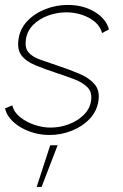

<svg xmlns="http://www.w3.org/2000/svg" viewBox="-52 -537 498 778"><path d="M148.5 10Q105.5 10 66.8 -4.5Q28 -19 1.5 -43.5Q-25 -68 -31.5 -98L-2 -110Q4 -83 29 -62.8Q54 -42.5 87.5 -31.2Q121 -20 152.5 -20Q191.5 -20 227.5 -33.8Q263.5 -47.5 288 -72Q312.5 -96.5 317 -129Q322 -163 302.8 -182.8Q283.5 -202.5 251.2 -215Q219 -227.5 183.5 -239Q128.5 -257 90.5 -273Q52.5 -289 34.8 -312.8Q17 -336.5 23 -378Q29 -420.5 58.8 -451.8Q88.5 -483 132 -500Q175.5 -517 222.5 -517Q285 -517 331.2 -489.2Q377.5 -461.5 389.5 -418L361.5 -403Q355 -429.5 332.8 -448.2Q310.5 -467 280 -477Q249.5 -487 218 -487Q178.5 -487 142.5 -473.8Q106.5 -460.5 82.2 -436Q58 -411.5 53 -378Q48 -343.5 63.2 -325.2Q78.5 -307 110.5 -295.5Q142.5 -284 187.5 -269Q232.5 -254 271 -237.5Q309.5 -221 331.2 -195.8Q353 -170.5 347 -129Q341 -86.5 311.2 -55.2Q281.5 -24 238.2 -7Q195 10 148.5 10ZM96.5 220.5 151.5 51.5H181.5L116.5 220.5Z"/></svg>

Font: Urbanist Thin
Style: Italic
Weight: 100
Italic angle: -8°
Designer: Corey Hu
Foundry: Corey Hu
Version: Version 1.321; ttfautohint (v1.8.4.7-5d5b)